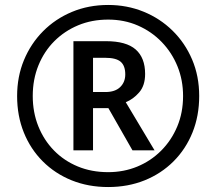

<svg xmlns="http://www.w3.org/2000/svg" viewBox="-20 -744 872 774"><path d="M276 -138V-578H407Q489 -578 527 -544.5Q565 -511 565 -446Q565 -399 541 -371.5Q517 -344 487 -332L603 -138H514L417 -308H355V-138ZM405 -373Q444 -373 464.5 -393Q485 -413 485 -444Q485 -479 466.5 -495Q448 -511 404 -511H355V-373ZM416 10Q336 10 269 -17Q202 -44 152.5 -93.5Q103 -143 76 -210Q49 -277 49 -357Q49 -435 76.5 -501.5Q104 -568 153.5 -618Q203 -668 270 -696Q337 -724 416 -724Q492 -724 558.5 -697Q625 -670 675.5 -620.5Q726 -571 754.5 -504Q783 -437 783 -357Q783 -277 756 -210Q729 -143 679.5 -93.5Q630 -44 563 -17Q496 10 416 10ZM416 -50Q479 -50 533.5 -72.5Q588 -95 629.5 -136.5Q671 -178 694.5 -234Q718 -290 718 -357Q718 -421 695.5 -476.5Q673 -532 632 -574.5Q591 -617 536 -641Q481 -665 416 -665Q350 -665 295 -642Q240 -619 199 -578Q158 -537 135 -480.5Q112 -424 112 -357Q112 -291 134.5 -235Q157 -179 197.5 -137.5Q238 -96 293.5 -73Q349 -50 416 -50Z"/></svg>

Font: Noto Sans Cham SemiBold
Style: Regular
Weight: 600
Version: Version 2.002